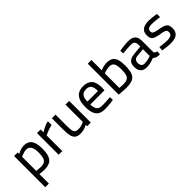

<svg xmlns="http://www.w3.org/2000/svg" viewBox="142 -1816 3137 3137"><g transform="rotate(-45 1710.0 -248.0)"><path d="M70 220V-500H154V-465Q170 -475 194 -485.5Q218 -496 245.5 -503Q273 -510 299 -510Q364 -510 404 -483.5Q444 -457 463.5 -400.5Q483 -344 483 -256Q483 -158 460.5 -99.5Q438 -41 389.5 -15.5Q341 10 264 10Q234 10 202.5 6Q171 2 154 -1V220ZM257 -64Q310 -64 340 -83.5Q370 -103 382.5 -145.5Q395 -188 395 -256Q395 -354 366 -394.5Q337 -435 285 -435Q262 -435 237.5 -429Q213 -423 191 -415Q169 -407 154 -398V-73Q170 -71 199.5 -67.5Q229 -64 257 -64Z M600 0V-500H684V-434Q703 -447 731.5 -462.5Q760 -478 794 -492Q828 -506 862 -511V-426Q829 -419 795 -408Q761 -397 732 -384Q703 -371 684 -361V0Z M1101 10Q1037 10 1002.5 -16Q968 -42 955.5 -97.5Q943 -153 943 -239V-500H1027V-240Q1027 -176 1033.5 -138Q1040 -100 1061.5 -83Q1083 -66 1125 -66Q1167 -66 1202 -77.5Q1237 -89 1258 -101V-500H1343V0H1258V-34Q1226 -16 1189 -3Q1152 10 1101 10Z M1662 10Q1586 10 1542 -19Q1498 -48 1478.5 -105Q1459 -162 1459 -247Q1459 -341 1485 -399Q1511 -457 1558.5 -483.5Q1606 -510 1672 -510Q1774 -510 1825.5 -454.5Q1877 -399 1877 -277L1873 -215H1546Q1547 -141 1574 -102.5Q1601 -64 1672 -64Q1700 -64 1734 -65.5Q1768 -67 1801.5 -69Q1835 -71 1858 -73L1860 -7Q1836 -3 1801 1Q1766 5 1729.5 7.5Q1693 10 1662 10ZM1546 -282H1791Q1791 -370 1763 -405.5Q1735 -441 1672 -441Q1631 -441 1603.5 -425Q1576 -409 1561 -374Q1546 -339 1546 -282Z M2161 10Q2139 10 2107.5 8.5Q2076 7 2044 4Q2012 1 1988 -1V-716H2073V-477Q2089 -485 2113 -492.5Q2137 -500 2164 -505Q2191 -510 2215 -510Q2284 -510 2324.5 -484.5Q2365 -459 2382.5 -403Q2400 -347 2400 -258Q2400 -158 2378.5 -99.5Q2357 -41 2305 -15.5Q2253 10 2161 10ZM2160 -66Q2226 -66 2258 -86Q2290 -106 2301 -148.5Q2312 -191 2312 -258Q2312 -320 2302.5 -359Q2293 -398 2269 -416.5Q2245 -435 2204 -435Q2181 -435 2156 -430.5Q2131 -426 2109.5 -419.5Q2088 -413 2073 -408V-71Q2094 -69 2120.5 -67.5Q2147 -66 2160 -66Z M2630 10Q2559 10 2522.5 -29Q2486 -68 2486 -144Q2486 -194 2503.5 -225Q2521 -256 2556.5 -272Q2592 -288 2643 -292L2793 -307V-348Q2793 -397 2771 -417Q2749 -437 2707 -437Q2681 -437 2646.5 -435Q2612 -433 2577.5 -430Q2543 -427 2517 -424L2513 -488Q2537 -493 2571.5 -498Q2606 -503 2643.5 -506.5Q2681 -510 2712 -510Q2770 -510 2807 -493Q2844 -476 2861.5 -440.5Q2879 -405 2879 -349V-99Q2881 -78 2896 -68.5Q2911 -59 2934 -56L2931 10Q2917 10 2903.5 9Q2890 8 2878 6Q2866 4 2856 1Q2841 -4 2829 -11.5Q2817 -19 2806 -29Q2787 -21 2758 -12Q2729 -3 2696 3.5Q2663 10 2630 10ZM2645 -60Q2671 -60 2699 -64.5Q2727 -69 2752 -76Q2777 -83 2793 -89V-245L2654 -232Q2611 -228 2592 -206.5Q2573 -185 2573 -146Q2573 -106 2591.5 -83Q2610 -60 2645 -60Z M3182 10Q3158 10 3124.5 7Q3091 4 3059 -0.5Q3027 -5 3002 -9L3007 -81Q3032 -78 3063.5 -74Q3095 -70 3125 -67.5Q3155 -65 3174 -65Q3213 -65 3239 -72Q3265 -79 3278.5 -96Q3292 -113 3292 -145Q3292 -169 3281.5 -182Q3271 -195 3243.5 -204Q3216 -213 3163 -220Q3107 -229 3069.5 -243Q3032 -257 3014.5 -284Q2997 -311 2997 -361Q2997 -418 3023 -450.5Q3049 -483 3091 -496.5Q3133 -510 3179 -510Q3208 -510 3242 -507Q3276 -504 3308 -499.5Q3340 -495 3363 -491L3361 -419Q3337 -423 3304.5 -426.5Q3272 -430 3240 -432.5Q3208 -435 3184 -435Q3155 -435 3132 -429Q3109 -423 3095.5 -407.5Q3082 -392 3082 -365Q3082 -344 3092 -331Q3102 -318 3129 -309.5Q3156 -301 3208 -292Q3270 -282 3307.5 -267Q3345 -252 3362 -224.5Q3379 -197 3379 -148Q3379 -90 3355 -55Q3331 -20 3287.5 -5Q3244 10 3182 10Z"/></g></svg>

Font: Cairo Play Medium
Style: Regular
Weight: 500
Version: Version 3.119